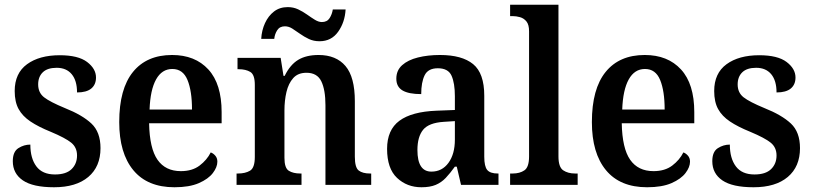

<svg xmlns="http://www.w3.org/2000/svg" viewBox="-20 -780 3428 810"><path d="M208 10Q119 10 76.5 -19Q34 -48 34 -100Q34 -140 57.5 -155Q81 -170 108 -170Q108 -112 133.5 -78Q159 -44 212 -44Q259 -44 282 -66.5Q305 -89 305 -124Q305 -158 280.5 -178Q256 -198 194 -224Q142 -245 108.5 -267.5Q75 -290 58.5 -320Q42 -350 42 -396Q42 -471 94 -509Q146 -547 232 -547Q310 -547 347.5 -518.5Q385 -490 385 -453Q385 -423 365 -406.5Q345 -390 305 -390Q305 -440 282.5 -467Q260 -494 219 -494Q180 -494 160.5 -475Q141 -456 141 -424Q141 -389 166 -369.5Q191 -350 254 -324Q327 -295 365.5 -259Q404 -223 404 -155Q404 -77 352.5 -33.5Q301 10 208 10Z M716 10Q602 10 542.5 -62Q483 -134 483 -265Q483 -405 541 -476.5Q599 -548 706 -548Q803 -548 859 -487Q915 -426 915 -307V-260H609Q611 -154 644.5 -106Q678 -58 743 -58Q791 -58 822 -81.5Q853 -105 869 -137Q880 -133 888.5 -123Q897 -113 897 -98Q897 -75 878 -50Q859 -25 819 -7.5Q779 10 716 10ZM790 -318Q790 -396 771 -442.5Q752 -489 707 -489Q663 -489 638.5 -445Q614 -401 611 -318Z M978 0V-48H984Q1015 -48 1035 -60Q1055 -72 1055 -118V-422Q1055 -465 1036 -476.5Q1017 -488 987 -488H982V-536H1164L1176 -460H1181Q1204 -507 1238 -527.5Q1272 -548 1324 -548Q1398 -548 1437.5 -501.5Q1477 -455 1477 -353V-119Q1477 -73 1493.5 -60.5Q1510 -48 1541 -48H1546V0H1353V-336Q1353 -401 1335.5 -437Q1318 -473 1273 -473Q1237 -473 1217 -450.5Q1197 -428 1188.5 -392Q1180 -356 1180 -314V-114Q1180 -71 1198.5 -59.5Q1217 -48 1247 -48H1252V0ZM1328 -606Q1303 -606 1283 -615.5Q1263 -625 1245.5 -637.5Q1228 -650 1213 -659.5Q1198 -669 1182 -669Q1160 -669 1149.5 -652.5Q1139 -636 1137 -616H1082Q1084 -652 1098 -682.5Q1112 -713 1136 -731.5Q1160 -750 1194 -750Q1218 -750 1238 -740.5Q1258 -731 1275.5 -718.5Q1293 -706 1308.5 -696.5Q1324 -687 1338 -687Q1360 -687 1370.5 -703.5Q1381 -720 1384 -740H1438Q1435 -686 1406.5 -646Q1378 -606 1328 -606Z M1758 10Q1697 10 1655 -29.5Q1613 -69 1613 -152Q1613 -232 1665 -270.5Q1717 -309 1822 -313L1899 -316V-374Q1899 -429 1885 -460.5Q1871 -492 1827 -492Q1786 -492 1771.5 -462.5Q1757 -433 1757 -383Q1704 -383 1678 -398.5Q1652 -414 1652 -448Q1652 -483 1676.5 -505Q1701 -527 1743 -537.5Q1785 -548 1836 -548Q1929 -548 1976 -509.5Q2023 -471 2023 -376V-119Q2023 -78 2035.5 -63Q2048 -48 2080 -48H2083V0H1925L1907 -77H1899Q1879 -49 1860.5 -29.5Q1842 -10 1818 0Q1794 10 1758 10ZM1800 -56Q1845 -56 1872 -93Q1899 -130 1899 -191V-269L1852 -266Q1789 -262 1765 -232.5Q1741 -203 1741 -147Q1741 -56 1800 -56Z M2132 0V-48H2143Q2173 -48 2192.5 -61.5Q2212 -75 2212 -120V-648Q2212 -676 2201 -689.5Q2190 -703 2174 -707.5Q2158 -712 2143 -712H2132V-760H2336V-120Q2336 -75 2356 -61.5Q2376 -48 2406 -48H2417V0Z M2710 10Q2596 10 2536.5 -62Q2477 -134 2477 -265Q2477 -405 2535 -476.5Q2593 -548 2700 -548Q2797 -548 2853 -487Q2909 -426 2909 -307V-260H2603Q2605 -154 2638.5 -106Q2672 -58 2737 -58Q2785 -58 2816 -81.5Q2847 -105 2863 -137Q2874 -133 2882.5 -123Q2891 -113 2891 -98Q2891 -75 2872 -50Q2853 -25 2813 -7.5Q2773 10 2710 10ZM2784 -318Q2784 -396 2765 -442.5Q2746 -489 2701 -489Q2657 -489 2632.5 -445Q2608 -401 2605 -318Z M3159 10Q3070 10 3027.5 -19Q2985 -48 2985 -100Q2985 -140 3008.5 -155Q3032 -170 3059 -170Q3059 -112 3084.5 -78Q3110 -44 3163 -44Q3210 -44 3233 -66.5Q3256 -89 3256 -124Q3256 -158 3231.5 -178Q3207 -198 3145 -224Q3093 -245 3059.5 -267.5Q3026 -290 3009.5 -320Q2993 -350 2993 -396Q2993 -471 3045 -509Q3097 -547 3183 -547Q3261 -547 3298.5 -518.5Q3336 -490 3336 -453Q3336 -423 3316 -406.5Q3296 -390 3256 -390Q3256 -440 3233.5 -467Q3211 -494 3170 -494Q3131 -494 3111.5 -475Q3092 -456 3092 -424Q3092 -389 3117 -369.5Q3142 -350 3205 -324Q3278 -295 3316.5 -259Q3355 -223 3355 -155Q3355 -77 3303.5 -33.5Q3252 10 3159 10Z"/></svg>

Font: Noto Serif Myanmar SemiCondensed SemiBold
Style: Regular
Weight: 600
Width: 4
Designer: Ben Mitchell and the Monotype Design Team
Foundry: Monotype Imaging Inc.
Version: Version 2.106; ttfautohint (v1.8.4.7-5d5b)